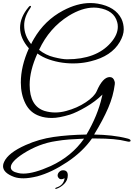

<svg xmlns="http://www.w3.org/2000/svg" viewBox="-59 -848 879 1263"><path d="M355 272Q387 272 387 305Q387 338 363.5 361.5Q340 385 312 394Q306 396 305 393Q303 388 311 386Q360 371 366 324Q355 331 344 331Q333 331 326 322Q320 315 320 306.5Q320 298 324.5 290.5Q329 283 337 277.5Q345 272 355 272ZM131 -530Q73 -596 73 -665Q73 -734 128 -800Q138 -813 144 -808Q147 -804 139 -793Q100 -737 100 -681Q100 -614 146 -558Q148 -564 153 -573Q158 -582 165 -594Q235 -714 355 -778Q449 -828 535 -828Q548 -828 560 -827Q572 -826 584 -824Q700 -804 740 -724Q755 -692 755 -654.5Q755 -617 729 -572Q674 -478 538 -445Q496 -434 448 -431.5Q400 -429 353 -435.5Q306 -442 263 -457Q220 -472 187 -496Q136 -383 136 -290Q136 -149 235 -118Q303 -98 376 -118Q448 -137 505 -175Q561 -212 577 -248Q617 -341 663 -341Q686 -341 694 -315Q698 -306 696 -293Q691 -254 680.5 -216Q670 -178 653 -138.5Q636 -99 613 -55.5Q590 -12 560 37Q620 38 674.5 44Q729 50 779 63Q800 68 800 77Q800 89 771 81Q702 63 572 63H546Q485 150 383 218Q332 252 283 275.5Q234 299 186 312Q132 325 95.5 325Q59 325 34 316Q-39 289 -39 245Q-39 231 -32 217Q-5 157 110 106Q197 67 293.5 53Q390 39 510 37Q584 -89 611 -209L615 -226Q568 -180 506 -144Q444 -108 401 -94Q329 -72 282.5 -72Q236 -72 201 -85Q139 -106 108.5 -166.5Q78 -227 78 -305Q78 -412 131 -530ZM558 -798Q481 -798 393 -744Q265 -664 198 -520Q242 -485 295 -472Q323 -465 344.5 -461.5Q366 -458 383 -458Q574 -458 669 -566Q716 -619 716 -672Q716 -689 712 -702Q692 -780 588 -796Q580 -797 573 -797.5Q566 -798 558 -798ZM12 252Q12 280 60 290Q75 294 95 294Q164 294 275 244Q413 180 494 64Q441 66 395.5 69.5Q350 73 310 80Q198 96 93 163Q12 216 12 252Z"/></svg>

Font: #9Slide05 Great Vibes
Style: Regular
Weight: 400
Designer: Robert E. Leuschke
Foundry: Robert E. Leuschke
Version: Version 1.001